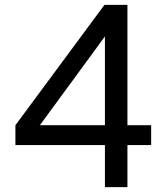

<svg xmlns="http://www.w3.org/2000/svg" viewBox="-20 -765 678 785"><path d="M409 -172H43V-253L407 -745H501V-253H598V-172H501V0H409ZM409 -253V-616L143 -253Z"/></svg>

Font: BLUETTI 2.0 Normal
Style: Normal
Weight: 400
Designer: Stijn de Vries
Foundry: tokotype
Version: Version 2.005;October 31, 2023;FontCreator 14.0.0.2814 64-bi